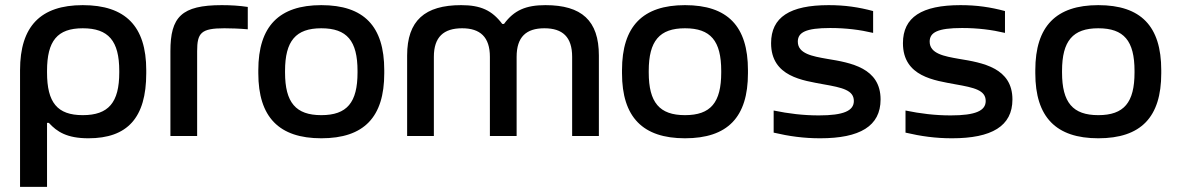

<svg xmlns="http://www.w3.org/2000/svg" viewBox="-20 -529 4579 747"><path d="M549 -244V-256C549 -427 468 -509 302 -509C138 -509 58 -427 58 -256V198H163V-51H170C202 -16 241 9 324 9C475 9 549 -70 549 -244ZM163 -247V-253C163 -370 203 -419 302 -419C402 -419 444 -370 444 -253V-247C444 -130 402 -81 302 -81C203 -81 163 -130 163 -247Z M853 -419C874 -419 912 -418 944 -415V-502C911 -507 878 -509 843 -509C686 -509 643 -463 643 -330V0H747V-330C747 -401 762 -419 853 -419Z M985 -256V-244C985 -73 1066 9 1230 9C1396 9 1475 -73 1475 -244V-256C1475 -427 1396 -509 1230 -509C1066 -509 985 -427 985 -256ZM1089 -247V-253C1089 -370 1131 -419 1230 -419C1330 -419 1371 -370 1371 -253V-247C1371 -130 1330 -81 1230 -81C1131 -81 1089 -130 1089 -247Z M1564 -313V0H1668V-308C1668 -385 1706 -419 1778 -419C1848 -419 1886 -385 1886 -308V0H1990V-308C1990 -385 2027 -419 2098 -419C2169 -419 2206 -385 2206 -308V0H2310V-313C2310 -449 2243 -509 2102 -509C2026 -509 1980 -489 1941 -436H1934C1894 -489 1850 -509 1774 -509C1633 -509 1564 -449 1564 -313Z M2400 -256V-244C2400 -73 2481 9 2645 9C2811 9 2890 -73 2890 -244V-256C2890 -427 2811 -509 2645 -509C2481 -509 2400 -427 2400 -256ZM2504 -247V-253C2504 -370 2546 -419 2645 -419C2745 -419 2786 -370 2786 -253V-247C2786 -130 2745 -81 2645 -81C2546 -81 2504 -130 2504 -247Z M3184 -201C3258 -188 3302 -178 3302 -136C3302 -98 3262 -80 3166 -80C3105 -80 3048 -87 2990 -99V-13C3050 1 3106 9 3171 9C3325 9 3406 -38 3406 -142C3406 -265 3290 -285 3198 -300C3141 -310 3084 -320 3084 -367C3084 -403 3115 -420 3210 -420C3272 -420 3326 -413 3377 -401V-486C3321 -501 3268 -509 3204 -509C3053 -509 2980 -462 2980 -361C2980 -230 3105 -216 3184 -201Z M3697 -201C3771 -188 3815 -178 3815 -136C3815 -98 3775 -80 3679 -80C3618 -80 3561 -87 3503 -99V-13C3563 1 3619 9 3684 9C3838 9 3919 -38 3919 -142C3919 -265 3803 -285 3711 -300C3654 -310 3597 -320 3597 -367C3597 -403 3628 -420 3723 -420C3785 -420 3839 -413 3890 -401V-486C3834 -501 3781 -509 3717 -509C3566 -509 3493 -462 3493 -361C3493 -230 3618 -216 3697 -201Z M4008 -256V-244C4008 -73 4089 9 4253 9C4419 9 4498 -73 4498 -244V-256C4498 -427 4419 -509 4253 -509C4089 -509 4008 -427 4008 -256ZM4112 -247V-253C4112 -370 4154 -419 4253 -419C4353 -419 4394 -370 4394 -253V-247C4394 -130 4353 -81 4253 -81C4154 -81 4112 -130 4112 -247Z"/></svg>

Font: LT Wave Text Medium
Style: Regular
Weight: 500
Designer: Daniel Lyons
Version: Version 2.5 (Glyphs App)